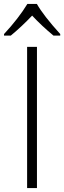

<svg xmlns="http://www.w3.org/2000/svg" viewBox="-36 -951 324 971"><path d="M101.1 0V-713.9H150.9V0ZM268.6 -771H234.4Q174.8 -820.3 126.5 -872.1Q73.7 -816.4 18.6 -771H-15.6V-778.8Q58.1 -858.4 102.5 -931.2H150.4Q183.6 -872.6 268.6 -778.8Z"/></svg>

Font: OpenSans-Light
Style: Regular
Weight: 300
Foundry: Ascender Corporation
Version: Version 1.10